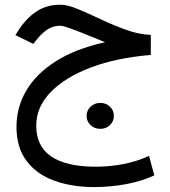

<svg xmlns="http://www.w3.org/2000/svg" viewBox="-20 -444 709 802"><path d="M609.9 -298.3V-214.4Q468.8 -203.1 360.8 -162.6Q252.9 -122.1 192.1 -59.6Q131.3 2.9 131.3 81.1Q131.3 252.4 381.3 252.4Q436.5 252.4 494.4 241.5Q552.2 230.5 602.5 207L624.5 288.6Q573.2 312.5 507.6 325Q441.9 337.4 374 337.4Q280.3 337.4 206.8 310.8Q133.3 284.2 91.1 228.3Q48.8 172.4 48.8 85.4Q48.8 4.9 89.6 -65.2Q130.4 -135.3 212.6 -187.7Q294.9 -240.2 418.9 -267.6Q378.9 -284.2 340.1 -299.8Q301.3 -315.4 272.2 -325.9Q243.2 -336.4 231.4 -336.4Q201.7 -336.4 178.2 -321Q154.8 -305.7 132.3 -277.3L119.1 -260.7L44.4 -297.4L51.8 -309.1Q86.9 -365.7 130.6 -395Q174.3 -424.3 231.9 -424.3Q262.2 -424.3 306.4 -405.8Q350.6 -387.2 402.3 -362.8Q454.1 -338.4 507.6 -319.1Q561 -299.8 609.9 -298.3ZM341.8 40Q341.8 17.1 358.4 1.5Q375 -14.2 398.9 -14.2Q422.9 -14.2 439.2 1.5Q455.6 17.1 455.6 40Q455.6 63 439.2 78.6Q422.9 94.2 398.9 94.2Q375 94.2 358.4 78.6Q341.8 63 341.8 40Z"/></svg>

Font: Vazirmatn RD FD
Style: Regular
Weight: 400
Designer: Saber Rastikerdar
Foundry: Saber Rastikerdar
Version: Version 33.003